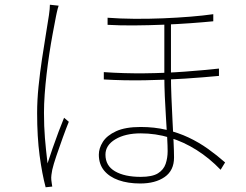

<svg xmlns="http://www.w3.org/2000/svg" viewBox="-20 -768 1040 812"><path d="M703 -676Q703 -641 703 -600Q703 -559 703 -519.5Q703 -480 703 -449Q703 -407 705 -357.5Q707 -308 709.5 -259Q712 -210 714 -169Q716 -128 716 -102Q716 -47 676.5 -19.5Q637 8 573 8Q521 8 481.5 -6Q442 -20 420 -47Q398 -74 398 -114Q398 -141 415 -168Q432 -195 471 -213Q510 -231 575 -231Q633 -231 683.5 -219Q734 -207 777.5 -186.5Q821 -166 859.5 -138.5Q898 -111 932 -81L913 -50Q866 -99 811.5 -133.5Q757 -168 697.5 -186Q638 -204 575 -204Q510 -204 468 -179Q426 -154 426 -114Q426 -67 466.5 -43.5Q507 -20 575 -20Q624 -20 648 -35Q672 -50 680.5 -75Q689 -100 689 -129Q689 -149 687 -186Q685 -223 682 -268.5Q679 -314 677 -360.5Q675 -407 675 -446Q675 -477 675 -518.5Q675 -560 675 -602.5Q675 -645 675 -676ZM419 -463Q505 -457 592.5 -458Q680 -459 761 -465Q842 -471 906 -478V-447Q844 -441 762 -435.5Q680 -430 591.5 -428.5Q503 -427 419 -432ZM435 -693Q487 -689 547.5 -688.5Q608 -688 669 -690.5Q730 -693 785 -697.5Q840 -702 882 -708V-678Q842 -674 787 -670Q732 -666 670.5 -663.5Q609 -661 548 -660.5Q487 -660 435 -663ZM228 -744Q226 -738 224 -731Q222 -724 220.5 -716.5Q219 -709 217 -700Q210 -664 202.5 -623.5Q195 -583 188.5 -540Q182 -497 177 -454Q172 -411 169 -369.5Q166 -328 166 -291Q166 -233 170 -184.5Q174 -136 181 -77Q190 -105 202.5 -141Q215 -177 228 -211.5Q241 -246 251 -270L271 -253Q260 -226 245.5 -186Q231 -146 218.5 -109Q206 -72 201 -50Q199 -40 197.5 -28.5Q196 -17 197 -7Q198 0 199 8Q200 16 201 21L173 24Q158 -32 147.5 -110.5Q137 -189 137 -290Q137 -344 143 -402.5Q149 -461 157.5 -517.5Q166 -574 174 -622.5Q182 -671 187 -704Q189 -718 190 -729Q191 -740 191 -748Z"/></svg>

Font: Noto Sans JP
Style: Regular
Weight: 100
Designer: Ryoko NISHIZUKA 西塚涼子 (kana, bopomofo & ideographs); Paul D. Hunt (Latin, Greek & Cyrillic); Sandoll Communications 산돌커뮤니
Foundry: Adobe
Version: Version 2.004;hotconv 1.0.118;makeotfexe 2.5.65603